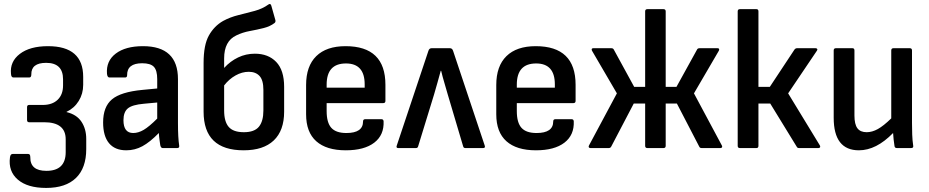

<svg xmlns="http://www.w3.org/2000/svg" viewBox="-20 -728 4567 944"><path d="M207 196Q115 196 67.5 155Q20 114 29 46Q31 29 42 29H119Q129 29 129 45Q128 112 208 112Q303 112 303 20V-43Q303 -127 197 -127H123Q113 -127 113 -138V-201Q113 -212 123 -212H190Q237 -212 263.5 -237.5Q290 -263 290 -308V-338Q290 -419 207 -419Q133 -419 134 -362Q134 -347 124 -347H46Q35 -347 34 -365Q28 -425 77.5 -463Q127 -501 216 -501Q389 -501 389 -350V-311Q389 -267 367 -231.5Q345 -196 307 -178V-177Q357 -165 380.5 -129.5Q404 -94 404 -45V5Q404 98 353.5 147Q303 196 207 196Z M601 11Q545 11 516 -24Q487 -59 487 -126Q487 -203 530.5 -239.5Q574 -276 680 -286L753 -293V-339Q753 -382 736.5 -399.5Q720 -417 679 -417Q604 -417 605 -358Q605 -347 595 -347H518Q508 -347 506 -365Q501 -428 549 -464.5Q597 -501 683 -501Q855 -501 855 -339V-123Q855 -86 856.5 -59Q858 -32 861 -12Q863 0 851 0H780Q771 0 768 -14Q767 -21 764.5 -38.5Q762 -56 761 -74Q717 -29 680 -9Q643 11 601 11ZM587 -137Q587 -74 635 -74Q660 -74 686.5 -89.5Q713 -105 753 -145V-224L688 -218Q630 -213 608.5 -195Q587 -177 587 -137Z M1178 11Q981 11 981 -179V-419Q981 -507 1007 -553.5Q1033 -600 1077 -625Q1112 -644 1153 -654Q1194 -664 1232.5 -674.5Q1271 -685 1300 -706Q1310 -713 1314 -700L1334 -629Q1336 -620 1330 -615Q1308 -598 1276 -590Q1244 -582 1208.5 -575.5Q1173 -569 1142 -554Q1082 -526 1082 -441V-394Q1112 -427 1150.5 -445.5Q1189 -464 1233 -464Q1299 -464 1338 -423.5Q1377 -383 1377 -301V-179Q1377 -86 1326 -37.5Q1275 11 1178 11ZM1082 -185Q1082 -130 1104.5 -104Q1127 -78 1179 -78Q1231 -78 1253 -105Q1275 -132 1275 -185V-286Q1275 -334 1256 -354.5Q1237 -375 1203 -375Q1170 -375 1138 -357Q1106 -339 1082 -308Z M1680 11Q1585 11 1535 -33.5Q1485 -78 1485 -166V-310Q1485 -403 1535 -452Q1585 -501 1679 -501Q1875 -501 1875 -311V-232Q1875 -221 1864 -221H1586V-182Q1586 -125 1609 -99.5Q1632 -74 1683 -74Q1765 -74 1765 -131Q1765 -142 1776 -142H1855Q1865 -142 1866 -132Q1869 -64 1820 -26.5Q1771 11 1680 11ZM1586 -297H1773V-313Q1773 -416 1681 -416Q1586 -416 1586 -312Z M1938 0Q1926 0 1931 -13L2086 -477Q2090 -491 2102 -491H2192Q2204 -491 2208 -477L2363 -13Q2368 0 2355 0H2268Q2259 0 2257 -9L2181 -265Q2173 -294 2164.5 -322Q2156 -350 2149 -380H2147Q2139 -349 2130.5 -320.5Q2122 -292 2114 -263L2036 -9Q2034 0 2025 0Z M2615 11Q2520 11 2470 -33.5Q2420 -78 2420 -166V-310Q2420 -403 2470 -452Q2520 -501 2614 -501Q2810 -501 2810 -311V-232Q2810 -221 2799 -221H2521V-182Q2521 -125 2544 -99.5Q2567 -74 2618 -74Q2700 -74 2700 -131Q2700 -142 2711 -142H2790Q2800 -142 2801 -132Q2804 -64 2755 -26.5Q2706 11 2615 11ZM2521 -297H2708V-313Q2708 -416 2616 -416Q2521 -416 2521 -312Z M2883 0Q2877 0 2875 -4Q2873 -8 2876 -13L3013 -269L2891 -478Q2888 -483 2889.5 -487Q2891 -491 2897 -491H2985Q2995 -491 2998 -484L3098 -301H3152V-672Q3152 -683 3163 -683H3242Q3253 -683 3253 -672V-301H3306L3407 -484Q3410 -491 3420 -491H3508Q3514 -491 3515.5 -487Q3517 -483 3514 -478L3392 -269L3529 -13Q3532 -8 3530 -4Q3528 0 3522 0H3430Q3421 0 3418 -7L3308 -219H3253V-11Q3253 0 3242 0H3163Q3152 0 3152 -11V-219H3096L2985 -7Q2981 0 2973 0Z M4011 -13Q4014 -8 4012 -4Q4010 0 4004 0H3909Q3900 0 3897 -7L3767 -219H3709V-11Q3709 0 3699 0H3618Q3607 0 3607 -11V-672Q3607 -683 3618 -683H3699Q3709 -683 3709 -672V-301H3765L3886 -484Q3891 -491 3899 -491H3990Q3996 -491 3998 -487Q4000 -483 3996 -478L3855 -269Z M4203 11Q4079 11 4079 -149V-480Q4079 -491 4090 -491H4171Q4181 -491 4181 -480V-160Q4181 -117 4195.5 -97.5Q4210 -78 4241 -78Q4268 -78 4296 -93.5Q4324 -109 4362 -146V-480Q4362 -491 4373 -491H4453Q4464 -491 4464 -480V-124Q4464 -96 4465 -67Q4466 -38 4470 -11Q4472 0 4459 0H4390Q4379 0 4378 -10Q4373 -41 4371 -74Q4288 11 4203 11Z"/></svg>

Font: Sofia Sans Extra Cond
Style: Bold
Weight: 700
Width: 1
Designer: Botio Nikoltchev, Ani Petrova
Foundry: lettersoup
Version: Version 4.100; ttfautohint (v1.8.3)